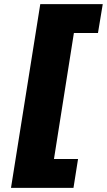

<svg xmlns="http://www.w3.org/2000/svg" viewBox="-20 -725 515 925"><path d="M33 180 174 -705H475L452 -566H336L240 41H356L334 180Z"/></svg>

Font: Nunito Sans 7pt Black
Style: Italic
Weight: 900
Italic angle: -9°
Version: Version 3.101;gftools[0.9.27]